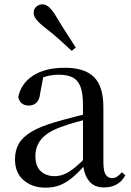

<svg xmlns="http://www.w3.org/2000/svg" viewBox="-20 -849 605 884"><path d="M189 15Q129 15 89 -19Q49 -53 49 -116Q49 -156 66.5 -187Q84 -218 125 -242.5Q166 -267 235 -287Q276 -299 323 -311Q370 -323 410 -333V-308Q370 -298 329.5 -286.5Q289 -275 257 -263Q196 -240 169.5 -207.5Q143 -175 143 -130Q143 -84 167.5 -61Q192 -38 232 -38Q253 -38 274 -46Q295 -54 322 -75.5Q349 -97 386 -135L396 -86H369Q339 -53 312 -30.5Q285 -8 256 3.5Q227 15 189 15ZM459 14Q413 14 389.5 -16Q366 -46 362 -98V-101V-365Q362 -421 350 -451Q338 -481 313.5 -493Q289 -505 250 -505Q222 -505 193.5 -497.5Q165 -490 131 -472L180 -499L165 -420Q162 -389 147.5 -376Q133 -363 113 -363Q73 -363 64 -402Q77 -465 132.5 -501Q188 -537 279 -537Q370 -537 413 -494Q456 -451 456 -355V-104Q456 -61 466.5 -45Q477 -29 496 -29Q508 -29 518 -35Q528 -41 541 -56L557 -42Q541 -13 516.5 0.5Q492 14 459 14ZM329 -630 310 -615Q281 -642 251 -669Q221 -696 184 -724Q159 -744 147 -759.5Q135 -775 135 -790Q135 -808 147.5 -818.5Q160 -829 174 -829Q190 -829 204 -817.5Q218 -806 235 -779Q260 -737 283.5 -700.5Q307 -664 329 -630Z"/></svg>

Font: Noto Serif SC ExtraLight Medium
Style: Regular
Weight: 500
Version: Version 2.002-H1;hotconv 1.1.0;makeotfexe 2.6.0